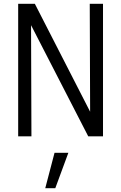

<svg xmlns="http://www.w3.org/2000/svg" viewBox="-20 -720 640 1014"><path d="M76 0V-700H164L456 -130L454 -700H524V0H446L144 -587L146 0ZM219 274 268 87H341L272 274Z"/></svg>

Font: Red Hat Mono VF Light
Style: Regular
Weight: 300
Monospace: yes
Designer: Pentagram, MCKL
Foundry: Pentagram, MCKL
Version: Version 1.023